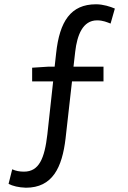

<svg xmlns="http://www.w3.org/2000/svg" viewBox="-20 -767 595 896"><path d="M516 -727C495 -736 462 -747 428 -747C310 -747 258 -667 242 -519L235 -456H207L130 -451V-387H228L201 -140C188 -27 162 34 92 34C72 34 54 31 37 23L20 91C39 101 67 108 101 109C225 109 270 15 286 -121L316 -387H463V-456H323L331 -526C340 -603 366 -672 433 -672C461 -672 480 -663 496 -657Z"/></svg>

Font: Noto Sans CJK TC Regular
Style: Regular
Weight: 400
Designer: Ryoko NISHIZUKA (kana & ideographs); Paul D. Hunt (Latin, Greek & Cyrillic); Wenlong ZHANG (bopomofo); Sandoll Communica
Foundry: Adobe Systems Incorporated
Version: Version 1.001;PS 1.001;hotconv 1.0.78;makeotf.lib2.5.61930